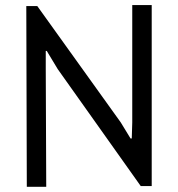

<svg xmlns="http://www.w3.org/2000/svg" viewBox="-20 -718 697 752"><path d="M531.2 10.7Q542 10.7 574.2 10.7Q574.2 -166 574.2 -698.2Q555.7 -698.2 498 -698.2Q498 -583 498 -238.3Q497.1 -222.7 496.1 -175.8Q495.1 -175.8 491.2 -175.8Q481.4 -191.4 453.1 -238.3Q371.1 -352.5 126 -694.3Q115.2 -694.3 83 -694.3Q83 -517.6 85 13.7Q103.5 13.7 161.1 13.7Q160.2 -101.6 159.2 -447.3Q159.2 -464.8 159.2 -518.6Q160.2 -518.6 163.1 -518.6Q173.8 -501 206.1 -447.3Q287.1 -333 531.2 10.7Z"/></svg>

Font: Aptus Gothic JP
Style: Medium
Weight: 400
Designer: Fuminori Ogawa / Motoya
Version: Version 1